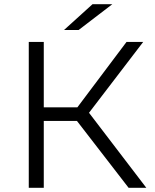

<svg xmlns="http://www.w3.org/2000/svg" viewBox="-20 -901 742 921"><path d="M597 0 349 -321H190V0H118V-700H190V-386H351L587 -700H667L407 -360L682 0ZM287 -757 424 -881H519L357 -757Z"/></svg>

Font: Montserrat
Style: Regular
Weight: 400
Designer: Julieta Ulanovsky
Foundry: Julieta Ulanovsky
Version: Version 9.000; ttfautohint (v1.8.4.7-5d5b)